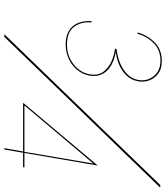

<svg xmlns="http://www.w3.org/2000/svg" viewBox="38 -784 746 861"><g transform="rotate(90 410.5 -353.0)"><path d="M821 -699 145 0H133L809 -699ZM199 -503Q228 -506 257.5 -517Q287 -528 309.5 -548.5Q332 -569 338 -600Q345 -638 322 -668.5Q299 -699 254 -700Q205 -701 173.5 -670Q142 -639 131 -597H125Q137 -642 170 -674.5Q203 -707 255 -706Q288 -706 309 -690.5Q330 -675 339.5 -651Q349 -627 344 -600Q338 -567 315.5 -545Q293 -523 261.5 -511.5Q230 -500 198 -498ZM178 -275Q140 -275 116 -290.5Q92 -306 82 -332.5Q72 -359 74 -391H80Q76 -345 99.5 -313Q123 -281 178 -281Q228 -280 267 -310Q306 -340 313 -385Q319 -421 301 -444.5Q283 -468 254.5 -480.5Q226 -493 198 -496L199 -501Q223 -499 246 -491Q269 -483 287 -469Q305 -455 314 -434Q323 -413 319 -385Q314 -353 294 -328Q274 -303 243.5 -289Q213 -275 178 -275ZM448 -90H662H664H730L729 -84H442ZM441 -85 722 -419V-420L650 0H644L659 -85L660 -88L713 -399L448 -85Z"/></g></svg>

Font: Jost Thin
Style: Italic
Weight: 200
Italic angle: -5°
Version: Version 3.710